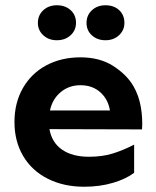

<svg xmlns="http://www.w3.org/2000/svg" viewBox="-20 -700 593 730"><path d="M286 -482Q359 -482 410 -449.5Q461 -417 487 -373Q508 -337 515.5 -293Q523 -249 520 -208L168 -209Q177 -158 216 -131Q255 -104 318 -104Q368 -104 407.5 -116Q447 -128 490 -150V-43Q460 -20 410 -5Q360 10 300 10Q222 10 161.5 -20.5Q101 -51 68 -107Q35 -163 35 -236Q35 -309 67 -365Q99 -421 156 -451.5Q213 -482 286 -482ZM398 -280Q391 -323 361 -349.5Q331 -376 286 -376Q242 -376 210.5 -349.5Q179 -323 170 -280ZM124 -613Q124 -642 144.5 -661Q165 -680 196 -680Q228 -680 248.5 -661.5Q269 -643 269 -613Q269 -585 248.5 -566Q228 -547 196 -547Q165 -547 144.5 -566Q124 -585 124 -613ZM309 -613Q309 -642 329.5 -661Q350 -680 381 -680Q413 -680 433 -661.5Q453 -643 453 -613Q453 -585 432.5 -566Q412 -547 381 -547Q350 -547 329.5 -565.5Q309 -584 309 -613Z"/></svg>

Font: Madhuban SemiBold
Style: Regular
Weight: 600
Designer: jaikishan Patel
Foundry: MagicType
Version: Version 1.000